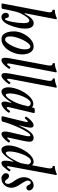

<svg xmlns="http://www.w3.org/2000/svg" viewBox="872 -1636 778 2561"><g transform="rotate(90 1260.5 -356.0)"><path d="M62 13Q23 13 27 1L139 -587Q145 -613 145 -629Q145 -667 117 -667Q112 -667 110.5 -675Q109 -683 110.5 -691Q112 -699 117 -699Q137 -699 164 -705Q191 -711 213 -721Q219 -724 223 -724.5Q227 -725 229 -725Q237 -725 237 -717Q237 -714 236.5 -710.5Q236 -707 235 -704L157 -299L163 -294Q227 -417 287 -417Q362 -417 362 -300Q362 -213 318 -101Q274 13 206 13Q184 13 168 -2.5Q152 -18 152 -44Q152 -62 161 -74Q170 -86 189 -86Q214 -86 218 -62Q224 -34 236 -34Q242 -34 248 -46Q254 -58 260 -76Q267 -102 274 -138.5Q281 -175 285 -213.5Q289 -252 289 -284Q289 -359 255 -359Q217 -359 156 -237Q148 -220 139 -189Q130 -158 121 -114L98 1Q97 6 88.5 9.5Q80 13 62 13Z M500 13Q450 13 424.5 -34Q399 -81 399 -153Q399 -199 416 -245.5Q433 -292 461.5 -330.5Q490 -369 525.5 -392.5Q561 -416 599 -416Q652 -416 679 -373Q706 -330 706 -265Q706 -213 690 -163.5Q674 -114 646 -74Q618 -34 580.5 -10.5Q543 13 500 13ZM510 -36Q529 -36 551 -63Q573 -90 593 -131Q613 -172 626 -216.5Q639 -261 639 -297Q639 -372 602 -372Q582 -372 558 -344Q534 -316 513.5 -274Q493 -232 479.5 -186Q466 -140 466 -103Q466 -36 510 -36Z M786 13Q768 13 759.5 2.5Q751 -8 751 -33Q751 -47 753 -64Q755 -81 759 -104L850 -592Q853 -606 854 -615.5Q855 -625 855 -631Q855 -670 828 -670Q823 -670 822 -677.5Q821 -685 823 -692Q825 -699 828 -699Q851 -699 877.5 -706Q904 -713 920 -720Q930 -725 937 -725Q949 -725 944 -704L832 -117Q826 -86 827 -74Q828 -62 837 -62Q847 -62 876 -106Q879 -109 885 -105.5Q891 -102 896 -96.5Q901 -91 899 -88Q885 -66 864.5 -42.5Q844 -19 823.5 -3Q803 13 786 13Z M990 13Q972 13 963.5 2.5Q955 -8 955 -33Q955 -47 957 -64Q959 -81 963 -104L1054 -592Q1057 -606 1058 -615.5Q1059 -625 1059 -631Q1059 -670 1032 -670Q1027 -670 1026 -677.5Q1025 -685 1027 -692Q1029 -699 1032 -699Q1055 -699 1081.5 -706Q1108 -713 1124 -720Q1134 -725 1141 -725Q1153 -725 1148 -704L1036 -117Q1030 -86 1031 -74Q1032 -62 1041 -62Q1051 -62 1080 -106Q1083 -109 1089 -105.5Q1095 -102 1100 -96.5Q1105 -91 1103 -88Q1089 -66 1068.5 -42.5Q1048 -19 1027.5 -3Q1007 13 990 13Z M1205 13Q1176 13 1160.5 -14Q1145 -41 1145 -77Q1145 -118 1157.5 -163.5Q1170 -209 1192 -253Q1214 -297 1242.5 -333Q1271 -369 1303 -390.5Q1335 -412 1368 -412Q1393 -412 1412 -393L1420 -421Q1422 -426 1433 -429Q1444 -432 1457.5 -432Q1471 -432 1481 -429.5Q1491 -427 1489 -421L1411 -91Q1410 -84 1409 -79.5Q1408 -75 1408 -70Q1408 -57 1417 -57Q1425 -57 1436 -69Q1447 -81 1461 -100Q1464 -104 1470.5 -101Q1477 -98 1481.5 -92.5Q1486 -87 1484 -84Q1470 -59 1447.5 -37Q1425 -15 1402.5 -1Q1380 13 1365 13Q1335 13 1335 -29Q1335 -41 1337.5 -54Q1340 -67 1343 -78L1354 -116L1349 -119Q1260 13 1205 13ZM1246 -45Q1259 -45 1273.5 -59.5Q1288 -74 1302.5 -95.5Q1317 -117 1329 -140Q1341 -163 1349 -180Q1359 -203 1367 -225Q1375 -247 1380 -269L1399 -345Q1386 -377 1358 -377Q1338 -377 1319 -358Q1300 -339 1283.5 -308Q1267 -277 1254.5 -240Q1242 -203 1234.5 -167Q1227 -131 1227 -103Q1227 -45 1246 -45Z M1563 13Q1528 13 1531 -1L1607 -313Q1610 -327 1608 -333Q1606 -339 1602 -339Q1591 -339 1561 -301Q1557 -297 1550.5 -299.5Q1544 -302 1539.5 -308Q1535 -314 1537 -318Q1550 -339 1569.5 -361.5Q1589 -384 1611 -400Q1633 -416 1652 -416Q1683 -416 1683 -374Q1683 -361 1680 -344.5Q1677 -328 1673 -308L1654 -226L1657 -224Q1739 -416 1816 -416Q1871 -416 1871 -359Q1871 -347 1867 -322Q1863 -297 1859 -277L1825 -123Q1817 -91 1815 -77.5Q1813 -64 1818 -64Q1829 -64 1859 -102Q1861 -104 1867 -100.5Q1873 -97 1878.5 -92Q1884 -87 1883 -85Q1870 -64 1849.5 -41.5Q1829 -19 1807 -3Q1785 13 1768 13Q1735 13 1735 -32Q1735 -46 1737 -63.5Q1739 -81 1745 -104L1787 -284Q1793 -309 1795.5 -325.5Q1798 -342 1798 -351Q1798 -372 1787 -372Q1770 -372 1747.5 -339Q1725 -306 1694 -244Q1665 -182 1641.5 -121.5Q1618 -61 1602 0Q1600 13 1563 13Z M1980 13Q1949 13 1934.5 -16Q1920 -45 1920 -79Q1920 -119 1932.5 -164.5Q1945 -210 1966.5 -254.5Q1988 -299 2016 -335.5Q2044 -372 2076 -394Q2108 -416 2141 -416Q2165 -416 2185 -395L2221 -589Q2227 -621 2227 -629Q2227 -670 2200 -670Q2195 -670 2193.5 -677.5Q2192 -685 2193.5 -692Q2195 -699 2200 -699Q2222 -699 2247.5 -705.5Q2273 -712 2291 -721Q2301 -725 2307 -725Q2315 -725 2315 -717Q2315 -713 2314.5 -710Q2314 -707 2313 -704L2203 -109Q2200 -96 2199 -87.5Q2198 -79 2198 -74Q2198 -60 2204 -60Q2211 -60 2222 -74.5Q2233 -89 2243 -106Q2246 -111 2252.5 -107.5Q2259 -104 2263.5 -98Q2268 -92 2266 -89Q2232 -43 2206.5 -15Q2181 13 2156 13Q2136 13 2130 -2.5Q2124 -18 2124 -41Q2124 -63 2128.5 -89Q2133 -115 2138 -142L2134 -147Q2113 -111 2087.5 -74Q2062 -37 2034 -12Q2006 13 1980 13ZM2021 -45Q2036 -45 2055.5 -66.5Q2075 -88 2095 -121Q2115 -154 2131.5 -188Q2148 -222 2157 -246L2175 -344Q2159 -381 2133 -381Q2112 -381 2092.5 -361Q2073 -341 2056.5 -308.5Q2040 -276 2027.5 -237.5Q2015 -199 2008 -162Q2001 -125 2001 -96Q2001 -45 2021 -45Z M2357 13Q2333 13 2312 -5Q2291 -23 2291 -44Q2291 -64 2300.5 -76Q2310 -88 2326 -88Q2353 -88 2370 -62Q2389 -34 2408 -34Q2420 -34 2426.5 -46.5Q2433 -59 2433 -80Q2433 -104 2388 -166Q2344 -230 2344 -284Q2344 -344 2376.5 -380Q2409 -416 2457 -416Q2481 -416 2501 -397Q2521 -378 2521 -355Q2521 -341 2511 -330Q2501 -319 2489 -319Q2460 -319 2448 -348Q2436 -378 2414 -378Q2401 -378 2395 -362Q2389 -346 2389 -337Q2389 -311 2437 -241Q2485 -171 2485 -121Q2485 -83 2468 -52.5Q2451 -22 2422 -4.5Q2393 13 2357 13Z"/></g></svg>

Font: Junicode Two Beta Condensed Medium
Style: Italic
Weight: 500
Width: 3
Italic angle: -9°
Version: Version 1.053; ttfautohint (v1.8.4)